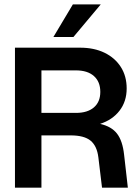

<svg xmlns="http://www.w3.org/2000/svg" viewBox="-20 -872 646 892"><path d="M448 -851.5 321 -700H228L318.5 -851.5ZM308.5 -243H172.5V0H49.5V-650.5H352Q417 -650.5 465.5 -627Q514 -603.5 541.2 -561Q568.5 -518.5 568.5 -461Q568.5 -401 535.5 -358Q502.5 -315 445 -296.5Q498 -284.5 523.8 -251Q549.5 -217.5 556.5 -153.5L574 0H454L437 -141Q430.5 -194 400.8 -218.5Q371 -243 308.5 -243ZM333 -545H172.5V-347.5H333Q386.5 -347.5 416.2 -373Q446 -398.5 446 -445Q446 -492.5 416.2 -518.8Q386.5 -545 333 -545Z"/></svg>

Font: Overused Grotesk SemiBold
Style: Regular
Weight: 610
Version: Version 0.004